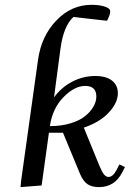

<svg xmlns="http://www.w3.org/2000/svg" viewBox="-20 -766 555 793"><path d="M64.9 6.8 66.9 -17.1 137.2 -520Q150.9 -617.2 212.9 -681.6Q274.9 -746.1 357.9 -746.1Q390.6 -746.1 412.8 -738.8Q435.1 -731.4 435.1 -720.2Q435.1 -703.6 421.9 -680.2L283.2 -695.8Q242.7 -658.7 230 -566.9L203.1 -363.8Q233.9 -405.8 278.8 -429Q323.7 -452.1 373 -452.1Q418.5 -452.1 442.6 -433.1Q466.8 -414.1 466.8 -380.9Q466.8 -341.8 429.9 -301.8Q393.1 -261.7 326.2 -238.8L391.1 -80.1Q401.4 -55.7 409.7 -45.4Q418 -35.2 428.2 -35.2Q446.8 -35.2 461.9 -64.9L473.1 -86.9L496.1 -76.2L484.9 -54.2Q453.6 6.8 389.2 6.8Q359.4 6.8 341.3 -5.4Q323.2 -17.6 310.1 -48.8L240.2 -217.8H182.1L151.9 0ZM186 -245.1Q232.9 -245.1 271 -256.6Q309.1 -268.1 331.5 -286.4Q354 -304.7 366 -325.7Q377.9 -346.7 377.9 -367.2Q377.9 -411.1 332 -411.1Q287.6 -411.1 242.2 -364.7Q196.8 -318.4 186 -245.1Z"/></svg>

Font: Dihjauti
Style: Bold Italic
Weight: 700
Italic angle: -9°
Designer: T. Christopher White
Version: Version 3.0.0